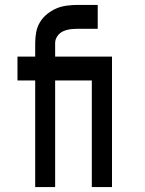

<svg xmlns="http://www.w3.org/2000/svg" viewBox="-20 -760 590 780"><path d="M123 0V-433H51V-530H123V-585Q123 -607 127 -629Q131 -651 142.5 -670Q154 -689 171.5 -703Q189 -717 208.5 -725.5Q228 -734 250.5 -737Q273 -740 295 -740H377V-643H295Q279 -643 264 -641Q249 -639 235.5 -632.5Q222 -626 213 -613Q204 -600 204 -585V-530H356V-433H204V0ZM435 0H353V-433H276V-530H435Z"/></svg>

Font: Lode Term
Style: Bold
Weight: 700
Monospace: yes
Designer: Belleve Invis
Foundry: Belleve Invis
Version: Version 29.2.0